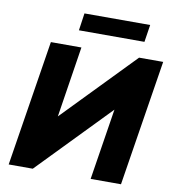

<svg xmlns="http://www.w3.org/2000/svg" viewBox="-95 -976 956 1059"><g transform="rotate(10 383.0 -446.5)"><path d="M25 0 137 -705H308L246 -308L631 -705H766L654 0H484L547 -399L160 0ZM278 -796 292 -893H660L645 -796Z"/></g></svg>

Font: Nunito Sans Black
Style: Italic
Weight: 900
Italic angle: -9°
Designer: Vernon Adams
Foundry: Vernon Adams
Version: Version 3.006; ttfautohint (v1.8.3)